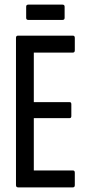

<svg xmlns="http://www.w3.org/2000/svg" viewBox="-20 -809 382 829"><path d="M58 0Q49 0 49 -10V-645Q49 -655 57 -655H295Q303 -655 303 -645V-592Q303 -582 295 -582H126V-368H281Q288 -368 288 -359V-308Q288 -299 281 -299H126V-73H295Q303 -73 303 -63V-10Q303 0 295 0ZM102 -723Q93 -723 93 -732V-780Q93 -789 102 -789H250Q259 -789 259 -780V-732Q259 -723 250 -723Z"/></svg>

Font: Sofia Sans Extra Condensed Medium
Style: Regular
Weight: 500
Version: Version 4.100